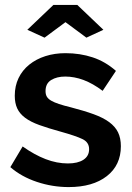

<svg xmlns="http://www.w3.org/2000/svg" viewBox="-20 -750 537 780"><path d="M91 -629 197 -730H294L400 -629L331 -597L246 -660L161 -597ZM259 10Q193 10 130 -11Q67 -32 22 -71L72 -155Q120 -121 165.5 -103.5Q211 -86 256 -86Q296 -86 319 -101Q342 -116 342 -144Q342 -172 315 -185Q288 -198 227 -215Q176 -229 140 -242Q104 -255 82 -271.5Q60 -288 50 -309.5Q40 -331 40 -361Q40 -401 55.5 -433Q71 -465 99 -487.5Q127 -510 164.5 -522Q202 -534 246 -534Q305 -534 356.5 -517Q408 -500 451 -462L397 -381Q357 -411 319.5 -425Q282 -439 245 -439Q211 -439 188 -425Q165 -411 165 -380Q165 -366 170.5 -357Q176 -348 188 -341Q200 -334 219.5 -327.5Q239 -321 268 -314Q322 -300 360.5 -286Q399 -272 423.5 -254Q448 -236 459.5 -212.5Q471 -189 471 -156Q471 -79 414 -34.5Q357 10 259 10Z"/></svg>

Font: Oxford Sans
Style: Bold
Weight: 700
Designer: Matt McInerney, Pablo Impallari, Rodrigo Fuenzalida
Foundry: Matt McInerney, Pablo Impallari, Rodrigo Fuenzalida
Version: Version 3.000g; ttfautohint (v1.5) -l 8 -r 28 -G 28 -x 14 -D